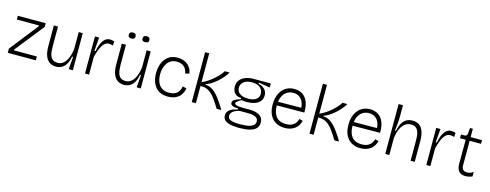

<svg xmlns="http://www.w3.org/2000/svg" viewBox="-26 -1543 6535 2561"><g transform="rotate(15 3242.0 -262.5)"><path d="M36 0V-57L344 -449V-460H38V-512H423V-461L107 -64V-53H424V0Z M704 12Q666 12 637.5 -0.5Q609 -13 589.5 -35Q570 -57 558 -86.5Q546 -116 541 -151.5Q536 -187 536 -227V-512H593V-240Q593 -204 596.5 -168.5Q600 -133 612 -104.5Q624 -76 648 -59.5Q672 -43 712 -43Q747 -43 774.5 -59.5Q802 -76 823 -106.5Q844 -137 858 -180Q872 -223 879 -275V-512H935V-222V0H878L892 -173H878Q867 -108 842.5 -67.5Q818 -27 782.5 -7.5Q747 12 704 12Z M1103 0V-291V-512H1161L1146 -325H1161Q1171 -381 1190 -426Q1209 -471 1238.5 -498Q1268 -525 1310 -525Q1322 -525 1336.5 -522.5Q1351 -520 1369 -514L1365 -456Q1351 -461 1337.5 -464Q1324 -467 1311 -467Q1271 -467 1242.5 -436Q1214 -405 1194 -355Q1174 -305 1159 -245V0Z M1642 12Q1604 12 1575.5 -0.5Q1547 -13 1527.5 -35Q1508 -57 1496 -86.5Q1484 -116 1479 -151.5Q1474 -187 1474 -227V-512H1531V-240Q1531 -204 1534.5 -168.5Q1538 -133 1550 -104.5Q1562 -76 1586 -59.5Q1610 -43 1650 -43Q1685 -43 1712.5 -59.5Q1740 -76 1761 -106.5Q1782 -137 1796 -180Q1810 -223 1817 -275V-512H1873V-222V0H1816L1830 -173H1816Q1805 -108 1780.5 -67.5Q1756 -27 1720.5 -7.5Q1685 12 1642 12ZM1770 -611Q1745 -611 1734 -620.5Q1723 -630 1723 -652Q1723 -672 1734.5 -683Q1746 -694 1770 -694Q1793 -694 1805 -683.5Q1817 -673 1817 -652Q1817 -630 1805.5 -620.5Q1794 -611 1770 -611ZM1580 -611Q1557 -611 1545 -620.5Q1533 -630 1533 -652Q1533 -673 1545 -683.5Q1557 -694 1580 -694Q1604 -694 1615.5 -683.5Q1627 -673 1627 -652Q1627 -630 1615.5 -620.5Q1604 -611 1580 -611Z M2251 12Q2184 12 2139 -10.5Q2094 -33 2067 -71Q2040 -109 2028 -156Q2016 -203 2016 -251Q2016 -306 2030 -355Q2044 -404 2072 -442.5Q2100 -481 2143 -502.5Q2186 -524 2245 -524Q2286 -524 2321.5 -512.5Q2357 -501 2383.5 -479Q2410 -457 2427 -426.5Q2444 -396 2448 -358L2392 -346Q2390 -373 2375 -402Q2360 -431 2328 -450.5Q2296 -470 2247 -470Q2203 -470 2171 -453Q2139 -436 2117.5 -406.5Q2096 -377 2084.5 -337.5Q2073 -298 2073 -251Q2073 -190 2092 -142.5Q2111 -95 2150.5 -68.5Q2190 -42 2251 -42Q2295 -42 2327.5 -56.5Q2360 -71 2380 -99.5Q2400 -128 2407 -171L2462 -158Q2453 -112 2433 -79.5Q2413 -47 2385 -27Q2357 -7 2323 2.5Q2289 12 2251 12Z M2577 0V-689H2634V-290Q2679 -310 2721 -338.5Q2763 -367 2798.5 -399.5Q2834 -432 2859.5 -461.5Q2885 -491 2896 -512H2963Q2942 -476 2910.5 -439Q2879 -402 2841.5 -369.5Q2804 -337 2766.5 -313.5Q2729 -290 2695 -279V-271Q2736 -270 2770.5 -253Q2805 -236 2835.5 -206.5Q2866 -177 2894 -139.5Q2922 -102 2950 -59L2985 0H2920L2892 -46Q2859 -99 2824.5 -142.5Q2790 -186 2748 -212Q2706 -238 2653 -238H2634V0Z M3277 169Q3197 169 3147 156.5Q3097 144 3073 119Q3049 94 3049 57Q3049 11 3084.5 -19Q3120 -49 3195 -62V-79Q3141 -78 3115.5 -91.5Q3090 -105 3090 -130Q3090 -156 3116 -172.5Q3142 -189 3199 -206V-224Q3139 -224 3108.5 -259.5Q3078 -295 3078 -351Q3078 -403 3105.5 -439Q3133 -475 3183 -494Q3233 -513 3300 -513H3531V-457L3375 -483V-467Q3430 -454 3462 -421Q3494 -388 3494 -336Q3494 -292 3469.5 -259.5Q3445 -227 3397.5 -209Q3350 -191 3279 -191Q3264 -191 3248.5 -192.5Q3233 -194 3215 -198Q3180 -180 3160.5 -164Q3141 -148 3141 -135Q3141 -122 3160.5 -114.5Q3180 -107 3207.5 -105Q3235 -103 3258 -103H3358Q3378 -103 3407.5 -98.5Q3437 -94 3466.5 -81.5Q3496 -69 3516.5 -42.5Q3537 -16 3537 28Q3537 79 3505.5 110Q3474 141 3416 155Q3358 169 3277 169ZM3270 119Q3341 119 3388 109.5Q3435 100 3458 79Q3481 58 3481 27Q3481 -3 3464.5 -19Q3448 -35 3424 -42Q3400 -49 3375 -50.5Q3350 -52 3332 -52H3221Q3153 -33 3129 -8Q3105 17 3105 44Q3105 77 3128.5 93Q3152 109 3190 114Q3228 119 3270 119ZM3290 -239Q3362 -239 3400 -267Q3438 -295 3438 -344Q3438 -396 3399.5 -429.5Q3361 -463 3285 -463Q3212 -463 3173 -431Q3134 -399 3134 -350Q3134 -316 3152 -291Q3170 -266 3205 -252.5Q3240 -239 3290 -239Z M3863 12Q3804 12 3760 -7Q3716 -26 3686.5 -60.5Q3657 -95 3642 -143Q3627 -191 3627 -248Q3627 -308 3642 -358Q3657 -408 3686.5 -445.5Q3716 -483 3758.5 -503.5Q3801 -524 3856 -524Q3901 -524 3939.5 -508.5Q3978 -493 4006.5 -460Q4035 -427 4050 -376Q4065 -325 4063 -254L3661 -251V-302L4026 -305L4008 -263Q4011 -331 3993 -376.5Q3975 -422 3939.5 -446Q3904 -470 3855 -470Q3803 -470 3764 -443.5Q3725 -417 3704.5 -367.5Q3684 -318 3684 -249Q3684 -151 3728.5 -96.5Q3773 -42 3865 -42Q3900 -42 3926.5 -50Q3953 -58 3972 -73.5Q3991 -89 4003.5 -109.5Q4016 -130 4022 -154L4072 -142Q4062 -105 4044 -76.5Q4026 -48 3999 -28.5Q3972 -9 3938 1.5Q3904 12 3863 12Z M4203 0V-689H4260V-290Q4305 -310 4347 -338.5Q4389 -367 4424.5 -399.5Q4460 -432 4485.5 -461.5Q4511 -491 4522 -512H4589Q4568 -476 4536.5 -439Q4505 -402 4467.5 -369.5Q4430 -337 4392.5 -313.5Q4355 -290 4321 -279V-271Q4362 -270 4396.5 -253Q4431 -236 4461.5 -206.5Q4492 -177 4520 -139.5Q4548 -102 4576 -59L4611 0H4546L4518 -46Q4485 -99 4450.5 -142.5Q4416 -186 4374 -212Q4332 -238 4279 -238H4260V0Z M4909 12Q4850 12 4806 -7Q4762 -26 4732.5 -60.5Q4703 -95 4688 -143Q4673 -191 4673 -248Q4673 -308 4688 -358Q4703 -408 4732.5 -445.5Q4762 -483 4804.5 -503.5Q4847 -524 4902 -524Q4947 -524 4985.5 -508.5Q5024 -493 5052.5 -460Q5081 -427 5096 -376Q5111 -325 5109 -254L4707 -251V-302L5072 -305L5054 -263Q5057 -331 5039 -376.5Q5021 -422 4985.5 -446Q4950 -470 4901 -470Q4849 -470 4810 -443.5Q4771 -417 4750.5 -367.5Q4730 -318 4730 -249Q4730 -151 4774.5 -96.5Q4819 -42 4911 -42Q4946 -42 4972.5 -50Q4999 -58 5018 -73.5Q5037 -89 5049.5 -109.5Q5062 -130 5068 -154L5118 -142Q5108 -105 5090 -76.5Q5072 -48 5045 -28.5Q5018 -9 4984 1.5Q4950 12 4909 12Z M5249 0V-294V-689H5309V-531Q5309 -509 5308 -485Q5307 -461 5304.5 -436.5Q5302 -412 5299 -387Q5296 -362 5293 -335H5307Q5321 -401 5345 -443Q5369 -485 5405 -504.5Q5441 -524 5487 -524Q5538 -524 5570 -505Q5602 -486 5619.5 -456Q5637 -426 5645 -392Q5653 -358 5654.5 -328Q5656 -298 5656 -280V0H5599V-265Q5599 -294 5597 -329Q5595 -364 5584.5 -396Q5574 -428 5549.5 -448.5Q5525 -469 5481 -469Q5430 -469 5394 -439Q5358 -409 5336 -357Q5314 -305 5305 -237V0Z M5816 0V-291V-512H5874L5859 -325H5874Q5884 -381 5903 -426Q5922 -471 5951.5 -498Q5981 -525 6023 -525Q6035 -525 6049.5 -522.5Q6064 -520 6082 -514L6078 -456Q6064 -461 6050.5 -464Q6037 -467 6024 -467Q5984 -467 5955.5 -436Q5927 -405 5907 -355Q5887 -305 5872 -245V0Z M6358 9Q6328 9 6305 0.5Q6282 -8 6266.5 -25Q6251 -42 6243.5 -67Q6236 -92 6236 -125V-461H6158V-512H6203Q6224 -512 6233 -520.5Q6242 -529 6244 -548L6252 -627H6291V-512H6448V-461H6291V-124Q6291 -81 6310.5 -62.5Q6330 -44 6364 -44Q6383 -44 6405 -49.5Q6427 -55 6451 -74V-11Q6425 -1 6401.5 4Q6378 9 6358 9Z"/></g></svg>

Font: Bricolage Grotesque ExtraLight
Style: Regular
Weight: 250
Designer: Mathieu Triay
Foundry: Atelier Triay
Version: Version 1.000;gftools[0.9.30]